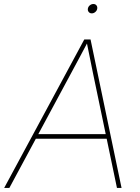

<svg xmlns="http://www.w3.org/2000/svg" viewBox="-40 -921 684 941"><path d="M-19.5 0 373 -727.5H403.8L555.7 0H533.2L415.5 -563.5Q407.7 -602.5 399.7 -641.6Q391.6 -680.7 383.8 -719.7H392.6Q371.6 -680.7 351.1 -641.6Q330.6 -602.5 309.1 -563.5L5.9 0ZM127.4 -241.2 131.3 -263.7H492.2L488.3 -241.2ZM409.7 -855.5Q400.4 -855.5 394.8 -862.3Q389.2 -869.1 390.6 -878.4Q392.1 -888.2 400.1 -894.8Q408.2 -901.4 417.5 -901.4Q427.2 -901.4 432.6 -894.8Q438 -888.2 436.5 -878.4Q435.1 -869.1 427.2 -862.3Q419.4 -855.5 409.7 -855.5Z"/></svg>

Font: Inter 20pt Thin
Style: Italic
Weight: 250
Italic angle: -9.3988°
Version: Version 4.001;git-66647c0bb